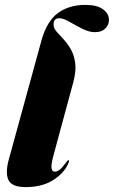

<svg xmlns="http://www.w3.org/2000/svg" viewBox="-20 -755 466 785"><path d="M329 -735Q377 -735 401.2 -717Q425.5 -699 425.5 -674Q425.5 -652.5 410.2 -638Q395 -623.5 368.5 -623.5Q343.5 -623.5 315.8 -637.8Q288 -652 263.2 -666.2Q238.5 -680.5 222.5 -680.5Q199 -680.5 199 -655Q199 -640 211 -626Q223 -612 239.2 -595Q255.5 -578 269.2 -554.2Q283 -530.5 287.5 -497.2Q292 -464 279 -416.5L199 -121Q188 -80 190.8 -66.5Q193.5 -53 204 -53Q214 -53 224.5 -61.5Q235 -70 250.5 -91Q255 -97 256.2 -98.5Q257.5 -100 259.5 -100Q265.5 -100 258.5 -85Q240.5 -45.5 195.8 -17.8Q151 10 85.5 10Q28 10 14.5 -19.2Q1 -48.5 16 -103L149.5 -589.5Q171.5 -668.5 217 -701.8Q262.5 -735 329 -735Z"/></svg>

Font: Fraunces 144pt Black
Style: Italic
Weight: 900
Italic angle: -16°
Version: Version 1.000;[0bf87f6ff]